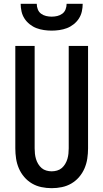

<svg xmlns="http://www.w3.org/2000/svg" viewBox="-20 -975 540 1003"><path d="M250 8Q223 8 196.5 2.5Q170 -3 147 -16.5Q124 -30 106.5 -50.5Q89 -71 78.5 -95.5Q68 -120 64 -146.5Q60 -173 60 -200V-735H161V-200Q161 -186 162.5 -172Q164 -158 168 -144.5Q172 -131 179.5 -118.5Q187 -106 197.5 -97Q208 -88 222 -84Q236 -80 250 -80Q264 -80 278 -84Q292 -88 302.5 -97Q313 -106 320.5 -118.5Q328 -131 332 -144.5Q336 -158 337.5 -172Q339 -186 339 -200V-735H440V-200Q440 -173 436 -146.5Q432 -120 421.5 -95.5Q411 -71 393.5 -50.5Q376 -30 353 -16.5Q330 -3 303.5 2.5Q277 8 250 8ZM250 -815Q230 -815 209.5 -818Q189 -821 170.5 -828Q152 -835 135.5 -848Q119 -861 108 -878Q97 -895 92.5 -915Q88 -935 88 -955H172Q172 -940 177.5 -926Q183 -912 194.5 -903.5Q206 -895 220.5 -891.5Q235 -888 250 -888Q265 -888 279.5 -891.5Q294 -895 305.5 -903.5Q317 -912 322.5 -926Q328 -940 328 -955H412Q412 -935 407.5 -915Q403 -895 392 -878Q381 -861 364.5 -848Q348 -835 329.5 -828Q311 -821 290.5 -818Q270 -815 250 -815Z"/></svg>

Font: Iosevka SS18 Semibold
Style: Regular
Weight: 600
Monospace: yes
Designer: Belleve Invis
Foundry: Belleve Invis
Version: Version 25.1.1; ttfautohint (v1.8.4)